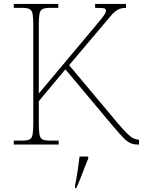

<svg xmlns="http://www.w3.org/2000/svg" viewBox="-20 -734 726 975"><path d="M50 0V-20H93Q118 -20 130 -26Q142 -32 145.5 -51Q149 -70 149 -108V-606Q149 -645 145.5 -663.5Q142 -682 130 -688Q118 -694 93 -694H50V-714H276V-694H233Q208 -694 196 -688Q184 -682 180.5 -663.5Q177 -645 177 -606V-259L457 -593Q482 -623 495 -639Q508 -655 513 -664Q518 -673 518 -680Q518 -691 504.5 -692.5Q491 -694 463 -694V-714H620V-694Q594 -694 577 -684Q560 -674 543.5 -654.5Q527 -635 500 -603L331 -403L580 -106Q608 -73 626 -55.5Q644 -38 657.5 -31.5Q671 -25 684 -25H686V0H680Q659 0 642 -7.5Q625 -15 603.5 -37.5Q582 -60 545 -104L312 -382L177 -220V-108Q177 -70 180.5 -51Q184 -32 196 -26Q208 -20 233 -20H278V0ZM361 208Q369 170 374.5 132Q380 94 384 61H428V71Q419 92 408.5 119.5Q398 147 387.5 174Q377 201 367 221H361Z"/></svg>

Font: Noto Serif Telugu Thin
Style: Regular
Weight: 100
Designer: Jelle Bosma - Monotype Design Team
Foundry: Monotype Imaging Inc.
Version: Version 2.005; ttfautohint (v1.8.4.7-5d5b)